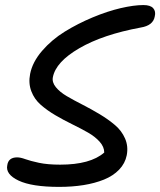

<svg xmlns="http://www.w3.org/2000/svg" viewBox="-20 -730 633 759"><path d="M213.9 8.8Q106 8.8 53.5 -16.1Q1 -41 8.8 -77.1Q13.2 -107.9 47.9 -107.9Q61 -107.9 80.3 -100.8Q99.6 -93.8 134 -86.4Q168.5 -79.1 217.8 -79.1Q337.4 -79.1 392.1 -127Q392.1 -149.4 374 -169.7Q356 -189.9 327.6 -206.1Q299.3 -222.2 265.4 -238.8Q231.4 -255.4 199 -274.4Q166.5 -293.5 141.1 -315.7Q115.7 -337.9 103.8 -369.4Q91.8 -400.9 99.1 -438Q108.4 -484.9 146.5 -529.1Q184.6 -573.2 236.1 -605Q287.6 -636.7 345.9 -661.1Q404.3 -685.5 456.8 -697.8Q509.3 -710 546.9 -710Q574.7 -710 585.7 -697.5Q596.7 -685.1 591.8 -665Q585.4 -628.9 536.1 -621.1Q386.2 -593.3 293.5 -539.3Q200.7 -485.4 189 -424.8Q185.1 -404.8 200.7 -385.5Q216.3 -366.2 244.1 -349.9Q272 -333.5 306.2 -316.2Q340.3 -298.8 374 -278.6Q407.7 -258.3 434.3 -235.8Q460.9 -213.4 474.4 -182.4Q487.8 -151.4 481 -116.2Q474.6 -84 450.9 -59.3Q427.2 -34.7 390.9 -20Q354.5 -5.4 310.1 1.7Q265.6 8.8 213.9 8.8Z"/></svg>

Font: Shantell Sans Normal
Style: Italic
Weight: 400
Italic angle: -11.31°
Designer: Stephen Nixon, Anya Danilova, Shantell Martin
Foundry: Arrow Type
Version: Version 1.006;[559af2be0]